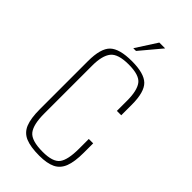

<svg xmlns="http://www.w3.org/2000/svg" viewBox="-206 -683 745 745"><g transform="rotate(45 166.5 -311.0)"><path d="M175 9Q127 9 99.5 -2.5Q72 -14 60.5 -42Q49 -70 49 -121V-384Q49 -454 75.5 -479.5Q102 -505 170 -505Q237 -505 263 -479.5Q289 -454 289 -385V-327H265V-384Q265 -438 247 -462.5Q229 -487 170 -487Q112 -487 92.5 -462.5Q73 -438 73 -384V-120Q73 -60 92.5 -35.5Q112 -11 174 -11Q229 -11 247 -34.5Q265 -58 265 -120V-173H289V-121Q289 -72 278 -43.5Q267 -15 242 -3Q217 9 175 9ZM138 -544 194 -631H226L153 -544Z"/></g></svg>

Font: Alumni Sans SC Thin
Style: Regular
Weight: 100
Designer: Robert E. Leuschke
Foundry: Robert E. Leuschke
Version: Version 1.018